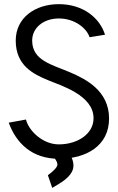

<svg xmlns="http://www.w3.org/2000/svg" viewBox="-20 -750 567 924"><path d="M210.4 93.3 231.4 154.3 264.6 134.3C310.5 106.4 333.5 77.1 333.5 47.9C333.5 44.4 333.5 41.5 333 38.6C332.5 35.6 332 32.2 331.5 28.8C326.2 5.4 313 -16.1 292.5 -36.1L229.5 -8.8C246.1 14.6 254.9 29.3 255.4 35.2C255.9 36.6 256.3 38.6 256.3 42C256.3 53.2 241.2 70.8 210.4 93.3ZM22 -159.7C56.6 -64.5 130.9 14.2 263.2 14.2C395 14.2 504.9 -48.3 504.9 -179.7C504.9 -312.5 394.5 -369.1 316.4 -402.3C229 -439.5 134.8 -459 134.8 -554.7C134.8 -615.2 188 -661.1 263.2 -661.1C340.8 -661.1 397.5 -613.3 411.1 -570.8L485.4 -583C460 -664.1 379.9 -730 263.2 -730C148.9 -730 55.7 -664.6 55.7 -554.7C55.7 -434.1 141.1 -393.1 211.9 -363.8C274.4 -337.9 430.2 -291.5 430.2 -181.2C430.2 -104.5 352.1 -55.2 263.2 -55.2C183.6 -55.2 117.2 -123 105 -174.8Z"/></svg>

Font: Tuffy
Style: Regular
Weight: 500
Designer: Thatcher Ulrich, Karoly Barta and Michael Everson
Version: Version 001.270